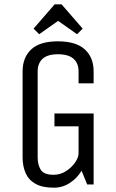

<svg xmlns="http://www.w3.org/2000/svg" viewBox="-20 -857 540 892"><path d="M233 -330H415V0H385L359 -64Q339 -30 305 -7.5Q271 15 230 15Q176 15 144 -3.5Q112 -22 98.5 -54Q85 -86 85 -125V-525Q85 -590 125 -627.5Q165 -665 249 -665Q333 -665 374 -627.5Q415 -590 415 -525V-470H345V-525Q345 -563 321.5 -584Q298 -605 249 -605Q201 -605 178 -584Q155 -563 155 -525V-125Q155 -91 169.5 -68Q184 -45 229 -45Q260 -45 286 -61.5Q312 -78 328.5 -101.5Q345 -125 345 -145V-270H233ZM162 -698 136 -724 234 -837H266L364 -724L338 -698L250 -760Z"/></svg>

Font: Unica One
Style: Regular
Weight: 400
Designer: Eduardo Rodriguez Tunni
Foundry: Eduardo Rodriguez Tunni
Version: Version 2.000; ttfautohint (v1.8.4.7-5d5b);gftools[0.9.23]